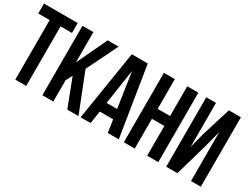

<svg xmlns="http://www.w3.org/2000/svg" viewBox="-66 -1188 2164 1676"><g transform="rotate(30 1015.5 -350.0)"><path d="M8 -600H123V0H233V-600H348V-700H8Z M647 0H760L607 -388L760 -700H650L506 -395V-700H396V0H506V-215L540 -279Z M1054 -700H893L781 0H882L901 -127H1036L1055 0H1166ZM968 -576 1021 -222H915Z M1327 -300H1452V0H1564V-700H1452V-400H1327V-700H1217V0H1327Z M1849 -321 1894 -493V0H1993V-700H1872L1782 -411L1742 -257V-700H1644V0H1757Z"/></g></svg>

Font: Bebas Neue
Style: Bold
Weight: 700
Designer: Ryoichi Tsunekawa
Foundry: Ryoichi Tsunekawa
Version: Version 1.300